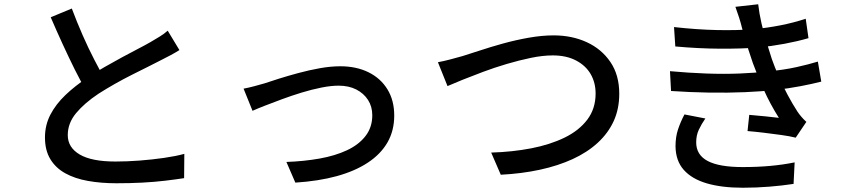

<svg xmlns="http://www.w3.org/2000/svg" viewBox="-20 -826 4010 901"><path d="M822 -591Q803 -579 781.5 -567.5Q760 -556 736 -544Q711 -531 676 -513.5Q641 -496 600 -475.5Q559 -455 518.5 -432Q478 -409 442 -386Q376 -342 337 -295Q298 -248 298 -192Q298 -134 354 -101Q410 -68 522 -68Q576 -68 635 -72.5Q694 -77 749.5 -85Q805 -93 845 -104L844 10Q805 16 755 22Q705 28 647.5 31Q590 34 526 34Q454 34 392.5 23Q331 12 286 -13Q241 -38 216 -79.5Q191 -121 191 -181Q191 -239 216.5 -288Q242 -337 287 -380Q332 -423 391 -462Q428 -487 470 -511Q512 -535 552.5 -557Q593 -579 628 -597Q663 -615 687 -629Q711 -643 730.5 -655Q750 -667 767 -682ZM317 -786Q341 -722 368 -660.5Q395 -599 422.5 -546Q450 -493 473 -452L385 -400Q359 -443 331 -499.5Q303 -556 274 -619Q245 -682 218 -745Z M1123 -410Q1145 -414 1171.5 -421Q1198 -428 1222 -435Q1248 -444 1289.5 -457Q1331 -470 1381 -483.5Q1431 -497 1481.5 -506Q1532 -515 1577 -515Q1652 -515 1709 -487Q1766 -459 1798 -407Q1830 -355 1830 -284Q1830 -213 1798.5 -158Q1767 -103 1706.5 -63Q1646 -23 1560.5 0.5Q1475 24 1366 31L1324 -66Q1407 -69 1480 -82Q1553 -95 1608.5 -121Q1664 -147 1695.5 -188Q1727 -229 1727 -285Q1727 -326 1707 -357Q1687 -388 1652 -406Q1617 -424 1569 -424Q1533 -424 1488 -415Q1443 -406 1395.5 -391.5Q1348 -377 1303.5 -360.5Q1259 -344 1223 -330Q1187 -316 1165 -306Z M2035 -534Q2062 -539 2092.5 -547Q2123 -555 2151 -563Q2181 -572 2230.5 -588.5Q2280 -605 2339.5 -621.5Q2399 -638 2461 -649Q2523 -660 2578 -660Q2664 -660 2733.5 -628Q2803 -596 2844.5 -535Q2886 -474 2886 -386Q2886 -315 2860 -258Q2834 -201 2785 -156Q2736 -111 2667.5 -79.5Q2599 -48 2513.5 -29.5Q2428 -11 2330 -6L2285 -110Q2385 -113 2473 -130Q2561 -147 2629 -180Q2697 -213 2736 -264.5Q2775 -316 2775 -387Q2775 -438 2752 -478Q2729 -518 2683.5 -542Q2638 -566 2574 -566Q2527 -566 2471.5 -554.5Q2416 -543 2358.5 -526Q2301 -509 2247.5 -489Q2194 -469 2150.5 -451.5Q2107 -434 2080 -422Z M3143 -699Q3250 -687 3344 -685Q3438 -683 3516 -689Q3580 -695 3641.5 -707Q3703 -719 3761 -738L3774 -647Q3723 -632 3661 -620.5Q3599 -609 3537 -603Q3460 -597 3359.5 -597.5Q3259 -598 3149 -608ZM3124 -492Q3212 -484 3294.5 -481Q3377 -478 3451 -481Q3525 -484 3584 -491Q3659 -498 3717.5 -511Q3776 -524 3818 -537L3834 -443Q3791 -432 3736 -421.5Q3681 -411 3619 -404Q3557 -397 3476 -393.5Q3395 -390 3306 -391.5Q3217 -393 3129 -399ZM3462 -695Q3456 -720 3448 -744.5Q3440 -769 3431 -794L3538 -806Q3543 -762 3553.5 -716.5Q3564 -671 3577 -628.5Q3590 -586 3602 -549Q3615 -512 3634 -468Q3653 -424 3676 -381Q3699 -338 3723 -301Q3732 -288 3742 -276.5Q3752 -265 3764 -254L3714 -180Q3686 -187 3646.5 -192.5Q3607 -198 3565.5 -203Q3524 -208 3488 -211L3496 -287Q3532 -284 3572 -280Q3612 -276 3635 -273Q3594 -338 3564 -405Q3534 -472 3513 -530Q3501 -565 3492 -593Q3483 -621 3476 -645.5Q3469 -670 3462 -695ZM3290 -270Q3272 -244 3259.5 -217.5Q3247 -191 3247 -158Q3247 -99 3301 -70.5Q3355 -42 3465 -42Q3535 -42 3595 -47.5Q3655 -53 3709 -64L3704 37Q3652 45 3590.5 50Q3529 55 3466 55Q3367 55 3297 34.5Q3227 14 3189 -28.5Q3151 -71 3150 -139Q3150 -184 3162 -219.5Q3174 -255 3192 -289Z"/></svg>

Font: Noto Sans SC Medium
Style: Regular
Weight: 500
Designer: Ryoko NISHIZUKA  (kana, bopomofo & ideographs); Paul D. Hunt (Latin, Greek & Cyrillic); Sandoll Communications , Soo-you
Foundry: Adobe
Version: Version 2.004-H2;hotconv 1.0.118;makeotfexe 2.5.65603